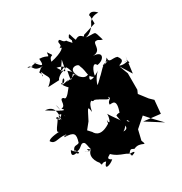

<svg xmlns="http://www.w3.org/2000/svg" viewBox="-255 -1012 1176 1243"><g transform="rotate(-30 333.0 -390.5)"><path d="M238 -256C277 -330 281 -354 288 -297C306 -388 336 -365 365 -345C329 -407 303 -343 341 -357C376 -345 410 -315 426 -316C439 -406 418 -354 398 -351C470 -308 408 -318 411 -281C424 -279 475 -301 439 -201C472 -191 438 -215 413 -198C422 -126 454 -85 401 -86C438 -106 431 -138 462 -136C473 -89 475 -141 401 -162C441 -145 416 -158 365 -240C374 -226 347 -145 345 -205C328 -121 339 -125 351 -187C271 -130 237 -160 225 -184L201 -210ZM649 -454C670 -445 650 -482 632 -473C696 -475 611 -451 591 -470C609 -478 642 -482 609 -524C576 -536 540 -511 546 -555C503 -496 463 -524 545 -535C482 -507 518 -539 456 -476C453 -475 419 -439 411 -434C395 -413 424 -492 459 -512C365 -453 364 -491 414 -530C385 -528 365 -480 304 -573C261 -518 228 -551 270 -508C273 -576 281 -589 283 -608C341 -561 296 -554 244 -547C294 -565 203 -540 210 -546C244 -610 247 -559 219 -551C177 -582 248 -486 240 -516C231 -508 187 -438 175 -467C138 -486 170 -415 127 -415C158 -384 126 -396 29 -458C97 -456 99 -400 90 -350C71 -427 143 -363 119 -357C131 -333 116 -418 107 -454C140 -369 70 -352 66 -379C91 -394 85 -327 73 -373C71 -354 -1 -287 47 -293C-18 -290 -40 -279 -44 -270C-20 -232 7 -264 70 -255C60 -226 72 -274 51 -245C124 -243 132 -227 113 -167C97 -155 75 -174 62 -134C52 -163 111 -88 67 -114C90 -128 11 -91 46 -152C87 -89 116 -158 134 -152C167 -153 140 -74 195 -62C98 -145 158 -81 146 -86C81 -126 155 -66 179 -100C127 -83 131 -28 167 13C175 49 171 13 207 26C162 75 218 61 248 34C196 7 271 -1 248 -8C304 52 370 37 370 78C398 71 414 57 361 60C382 38 380 32 407 47C462 19 497 85 472 24L490 -51L561 -113L605 -63L664 -2L544 -78L668 -64L677 -163L650 -189L603 -250L614 -275V-398L589 -464L641 -380L657 -502ZM282 -661C273 -603 273 -594 232 -660C323 -642 289 -578 328 -543C280 -623 370 -618 368 -593C393 -537 370 -508 420 -483C424 -528 454 -580 470 -543C525 -548 554 -606 475 -608C550 -611 506 -686 544 -683C561 -683 560 -673 583 -668C554 -760 580 -720 472 -738C517 -723 564 -770 580 -819C562 -762 565 -839 645 -834C605 -881 576 -847 587 -843L589 -785L492 -755C485 -727 476 -787 431 -754C412 -794 418 -828 398 -788C405 -759 425 -734 418 -791C378 -699 401 -694 410 -651C440 -712 491 -697 408 -713C417 -746 387 -759 374 -781C343 -779 346 -826 325 -799C328 -764 332 -775 312 -759C346 -763 310 -727 223 -710C233 -770 273 -716 228 -778C222 -728 232 -763 164 -766C171 -682 143 -742 105 -775C140 -734 170 -762 101 -751C119 -738 57 -755 70 -754C105 -766 82 -707 160 -714C126 -702 165 -725 120 -689C144 -652 116 -639 132 -687C152 -626 185 -630 123 -578L209 -582C200 -582 228 -616 263 -621C323 -644 292 -655 242 -621L288 -689Z"/></g></svg>

Font: Hussar Lance
Style: Regular
Weight: 700
Foundry: Cannot Into Space Fonts, PlusOne Fonts
Version: Version 2.27